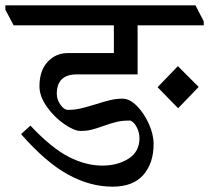

<svg xmlns="http://www.w3.org/2000/svg" viewBox="-51 -670 784 720"><path d="M713 -590V-575H465V-391H237Q162 -391 162 -318Q162 -297 175.5 -277.5Q189 -258 204 -258Q228 -258 250 -263Q272 -268 308 -279Q339 -289 362 -294.5Q385 -300 409 -300Q435 -300 462 -273Q489 -246 507 -206Q525 -166 525 -130Q525 -58 486.5 -14Q448 30 371 30Q287 30 204 -15.5Q121 -61 28 -167L63 -199Q141 -116 205.5 -82.5Q270 -49 333 -49Q390 -49 431 -75Q472 -101 472 -152Q472 -172 462.5 -191.5Q453 -211 438 -218Q408 -218 386.5 -213Q365 -208 335 -197Q310 -188 292 -183.5Q274 -179 251 -179Q227 -179 189.5 -205Q152 -231 124.5 -270Q97 -309 97 -346Q97 -405 127.5 -438Q158 -471 204 -471H376V-575H0L-31 -634V-650H682ZM694 -344 617 -264 540 -343 616 -422Z"/></svg>

Font: Martel DemiBold
Style: Regular
Weight: 600
Designer: Dan Reynolds
Foundry: Dan Reynolds
Version: Version 1.001; ttfautohint (v1.1) -l 5 -r 5 -G 72 -x 0 -D la